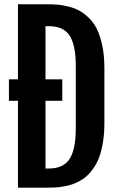

<svg xmlns="http://www.w3.org/2000/svg" viewBox="-20 -862 546 882"><path d="M62.5 0V-398.9H21V-497.6H62.5V-842.3H198.2Q223.1 -842.3 242.7 -840.8Q262.2 -839.4 290.8 -832.8Q319.3 -826.2 341.1 -814.9Q362.8 -803.7 386 -782Q409.2 -760.3 424.3 -730.2Q439.5 -700.2 449.5 -654.3Q459.5 -608.4 459.5 -551.3V-295.9Q459.5 -250 453.4 -211.4Q447.3 -172.9 437.5 -144.8Q427.7 -116.7 412.6 -94Q397.5 -71.3 381.8 -56.4Q366.2 -41.5 345.7 -30.5Q325.2 -19.5 308.1 -13.9Q291 -8.3 269 -4.9Q247.1 -1.5 232.2 -0.7Q217.3 0 198.2 0ZM189 -87.9H204.1Q271 -87.9 299.6 -131.8Q328.1 -175.8 328.1 -272.5V-561Q328.1 -653.8 300.3 -697.8Q272.5 -741.7 204.1 -741.7H189V-497.6H266.1V-398.9H189Z"/></svg>

Font: FjallaOne
Style: Regular
Weight: 400
Designer: Irina Smirnova
Foundry: Irina Smirnova
Version: Version 1.001